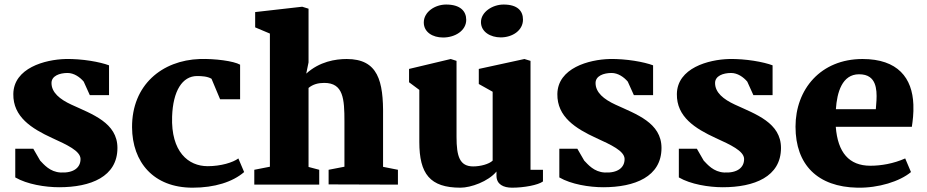

<svg xmlns="http://www.w3.org/2000/svg" viewBox="-20 -826 4148 859"><path d="M48.3 -32.2C101.1 -1.5 182.1 11.7 244.6 11.7C385.7 11.7 505.4 -35.2 505.4 -164.1C505.4 -276.9 392.6 -314.9 299.3 -357.9C247.6 -381.8 210.4 -412.1 210.4 -454.6C210.4 -486.3 246.1 -499.5 282.2 -499.5C311 -499.5 337.4 -481 354.5 -460.9L381.8 -400.4H467.8V-533.7C427.7 -548.8 347.7 -563.5 273.4 -562C180.7 -559.6 41 -521.5 39.6 -405.3C38.1 -303.2 121.1 -251 213.4 -208.5C279.8 -178.2 339.4 -150.9 340.3 -115.2C340.8 -76.2 309.6 -51.3 251.5 -54.2C203.1 -56.6 175.8 -90.8 159.7 -107.4L128.9 -160.6H48.3Z M570.8 -256.3C571.8 -100.6 666.5 13.7 841.8 13.7C939.9 13.7 1020.5 -11.7 1072.3 -56.2L1046.4 -117.2C1022.5 -99.1 968.3 -82.5 909.2 -82.5C822.3 -82.5 744.6 -147 750 -304.7C753.9 -418.9 795.4 -485.8 861.8 -485.8C882.8 -485.8 908.2 -484.4 926.3 -473.6L964.8 -381.8H1054.2V-536.6C1024.9 -553.2 940.9 -564 874 -562C704.6 -556.2 569.8 -445.8 570.8 -256.3Z M1117.7 0H1408.2V-66.4L1360.4 -79.1V-432.6C1379.9 -448.7 1403.3 -455.1 1430.7 -455.1C1516.6 -455.1 1521 -382.8 1521 -282.2V-80.1L1450.2 -66.4V-1L1760.3 0V-66.4L1693.8 -79.6V-306.2C1695.8 -463.9 1671.4 -562 1531.2 -562C1481 -562 1409.7 -550.8 1350.1 -496.6L1360.4 -546.9V-787.1L1332 -795.9L1121.6 -772V-703.6L1187.5 -675.8V-80.1L1117.7 -66.4Z M2220.2 -658.7C2272.5 -658.7 2319.8 -689.5 2319.8 -738.3C2319.8 -776.4 2296.4 -805.7 2232.9 -805.7C2183.6 -805.7 2131.8 -772.5 2131.8 -727.1C2131.8 -683.1 2174.8 -658.7 2220.2 -658.7ZM1962.4 -658.2C2016.1 -658.2 2065.9 -689 2065.9 -737.3C2065.9 -775.9 2039.6 -805.7 1976.1 -805.7C1925.8 -805.7 1876 -772.5 1876 -725.6C1876 -682.1 1915.5 -658.2 1962.4 -658.2ZM1856 -190.9C1856 -47.9 1903.8 13.7 2040 13.7C2086.4 13.7 2164.1 -13.7 2201.2 -58.6V-40C2201.2 -1 2232.4 13.7 2271 13.7C2324.2 13.7 2387.7 2 2409.2 -14.2V-66.4H2353.5V-553.7L2326.2 -562L2122.1 -517.6V-450.2L2184.1 -415.5V-107.4C2168 -91.8 2129.9 -81.5 2097.2 -81.5C2036.6 -81.5 2022.5 -126 2022.5 -213.9V-553.7L1996.6 -562L1810.1 -517.6V-458L1856 -423.8Z M2482.4 -32.2C2535.2 -1.5 2616.2 11.7 2678.7 11.7C2819.8 11.7 2939.5 -35.2 2939.5 -164.1C2939.5 -276.9 2826.7 -314.9 2733.4 -357.9C2681.6 -381.8 2644.5 -412.1 2644.5 -454.6C2644.5 -486.3 2680.2 -499.5 2716.3 -499.5C2745.1 -499.5 2771.5 -481 2788.6 -460.9L2815.9 -400.4H2901.9V-533.7C2861.8 -548.8 2781.7 -563.5 2707.5 -562C2614.7 -559.6 2475.1 -521.5 2473.6 -405.3C2472.2 -303.2 2555.2 -251 2647.5 -208.5C2713.9 -178.2 2773.4 -150.9 2774.4 -115.2C2774.9 -76.2 2743.7 -51.3 2685.5 -54.2C2637.2 -56.6 2609.9 -90.8 2593.8 -107.4L2563 -160.6H2482.4Z M3017.1 -32.2C3069.8 -1.5 3150.9 11.7 3213.4 11.7C3354.5 11.7 3474.1 -35.2 3474.1 -164.1C3474.1 -276.9 3361.3 -314.9 3268.1 -357.9C3216.3 -381.8 3179.2 -412.1 3179.2 -454.6C3179.2 -486.3 3214.8 -499.5 3251 -499.5C3279.8 -499.5 3306.2 -481 3323.2 -460.9L3350.6 -400.4H3436.5V-533.7C3396.5 -548.8 3316.4 -563.5 3242.2 -562C3149.4 -559.6 3009.8 -521.5 3008.3 -405.3C3006.8 -303.2 3089.8 -251 3182.1 -208.5C3248.5 -178.2 3308.1 -150.9 3309.1 -115.2C3309.6 -76.2 3278.3 -51.3 3220.2 -54.2C3171.9 -56.6 3144.5 -90.8 3128.4 -107.4L3097.7 -160.6H3017.1Z M3539.1 -259.3C3539.1 -87.9 3638.7 10.3 3815.9 13.7C3910.6 15.6 4005.9 -14.6 4055.7 -56.2L4029.8 -117.2C3977.1 -93.8 3921.4 -84.5 3874 -84.5C3778.3 -84.5 3728 -144 3719.2 -258.8H4059.6C4063.5 -286.1 4067.9 -317.4 4066.4 -357.9C4062 -477.1 3997.1 -562 3838.9 -562C3651.4 -562 3539.1 -426.3 3539.1 -259.3ZM3719.7 -337.4C3724.6 -412.6 3747.6 -493.7 3823.2 -493.7C3844.2 -493.7 3859.4 -489.3 3871.1 -481C3910.6 -453.1 3902.3 -385.3 3898.4 -337.4Z"/></svg>

Font: Merriweather
Style: Heavy
Weight: 900
Designer: Eben Sorkin ( eben@eyebytes.com )
Foundry: Sorkin Type Co.
Version: Version 1.003